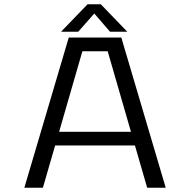

<svg xmlns="http://www.w3.org/2000/svg" viewBox="-20 -875 890 895"><path d="M573.5 -727H493L419.5 -812L344.5 -727H264.5L388 -855H450ZM666 0 609 -197H237L180 0H93.5L300.5 -700H545.5L752.5 0ZM364 -636 255.5 -260.5H590.5L482 -636Z"/></svg>

Font: League Mono Wide Light
Style: Regular
Weight: 300
Width: 8
Designer: Tyler Finck
Foundry: The League of Moveable Type / Tyler Finck
Version: Version 2.210